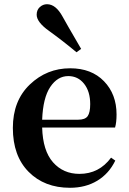

<svg xmlns="http://www.w3.org/2000/svg" viewBox="-20 -875 613 911"><path d="M365 -643 343 -627Q277 -682 213 -728Q154 -770 154 -805Q154 -828 169 -841.5Q184 -855 203 -855Q245 -855 277 -796Q291 -770 365 -643ZM180 -307H351Q384 -307 396 -324Q408 -341 408 -381Q408 -441 379 -477.5Q350 -514 304 -514Q253 -514 218.5 -462.5Q184 -411 180 -307ZM526 -270H180Q183 -160 231.5 -105Q280 -50 357 -50Q450 -50 507 -127L527 -113Q497 -51 441.5 -17.5Q386 16 312 16Q191 16 116 -59.5Q41 -135 41 -268Q41 -397 121.5 -474Q202 -551 313 -551Q414 -551 473.5 -489.5Q533 -428 533 -332Q533 -294 526 -270Z"/></svg>

Font: Swei Spring CJKtc
Style: Bold
Weight: 700
Version: Version 1.021